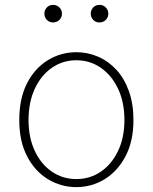

<svg xmlns="http://www.w3.org/2000/svg" viewBox="-20 -754 626 787"><path d="M293 13Q230 13 176.5 -19.5Q123 -52 91 -113.5Q59 -175 59 -262Q59 -351 91 -413Q123 -475 176.5 -507.5Q230 -540 293 -540Q340 -540 382.5 -521.5Q425 -503 457.5 -467.5Q490 -432 508.5 -380Q527 -328 527 -262Q527 -175 494.5 -113.5Q462 -52 409 -19.5Q356 13 293 13ZM293 -20Q349 -20 393.5 -50.5Q438 -81 464 -135.5Q490 -190 490 -262Q490 -335 464 -390Q438 -445 393.5 -476Q349 -507 293 -507Q237 -507 192.5 -476Q148 -445 122.5 -390Q97 -335 97 -262Q97 -190 122.5 -135.5Q148 -81 192.5 -50.5Q237 -20 293 -20ZM198 -662Q182 -662 172 -672.5Q162 -683 162 -698Q162 -713 172 -723.5Q182 -734 198 -734Q213 -734 223.5 -723.5Q234 -713 234 -698Q234 -683 223.5 -672.5Q213 -662 198 -662ZM388 -662Q372 -662 362 -672.5Q352 -683 352 -698Q352 -713 362 -723.5Q372 -734 388 -734Q403 -734 413.5 -723.5Q424 -713 424 -698Q424 -683 413.5 -672.5Q403 -662 388 -662Z"/></svg>

Font: Noto Sans KR Thin Thin
Style: Regular
Weight: 250
Version: Version 2.004-H2;hotconv 1.0.118;makeotfexe 2.5.65603